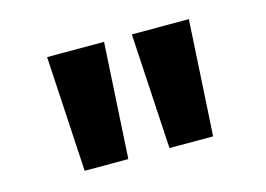

<svg xmlns="http://www.w3.org/2000/svg" viewBox="-55 -788 696 502"><g transform="rotate(-15 293.0 -537.0)"><path d="M120.1 -380.9 102.1 -693.4H256.3L238.3 -380.9ZM349.6 -380.9 331.5 -693.4H485.8L467.8 -380.9Z"/></g></svg>

Font: Cascadia Mono
Style: Regular
Weight: 400
Monospace: yes
Designer: Aaron Bell
Foundry: Saja Typeworks
Version: Version 2102.003